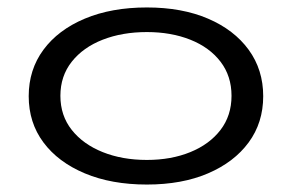

<svg xmlns="http://www.w3.org/2000/svg" viewBox="-20 -487 790 515"><path d="M374 8Q279 8 207.5 -22Q136 -52 96.5 -105Q57 -158 57 -229Q57 -300 96.5 -353.5Q136 -407 207.5 -437Q279 -467 374 -467Q468 -467 538 -437Q608 -407 647 -353.5Q686 -300 686 -229Q686 -158 647 -105Q608 -52 538 -22Q468 8 374 8ZM374 -58Q439 -58 490.5 -79Q542 -100 571.5 -138.5Q601 -177 601 -230Q601 -283 571.5 -321.5Q542 -360 490.5 -380.5Q439 -401 374 -401Q308 -401 255.5 -380.5Q203 -360 172.5 -321.5Q142 -283 142 -230Q142 -177 172.5 -138.5Q203 -100 255.5 -79Q308 -58 374 -58Z"/></svg>

Font: Inconsolata ExtraExpanded Thin
Style: Regular
Weight: 100
Width: 8
Monospace: yes
Designer: Raph Levien, Cyreal, Brenton Simpson
Foundry: Raph Levien, Cyreal, Google
Version: Version 3.100; ttfautohint (v1.8.4.7-5d5b)